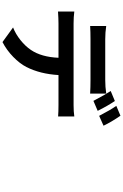

<svg xmlns="http://www.w3.org/2000/svg" viewBox="257 -1166 986 1540"><g transform="rotate(90 750.0 -396.0)"><path d="M988.3 -733.4 909.2 -698.2Q862.3 -789.1 829.1 -835.9L908.2 -869.1Q958 -796.9 988.3 -733.4ZM869.1 -686.5 789.1 -652.3Q735.4 -753.9 710 -791L790 -824.2Q828.1 -768.6 869.1 -686.5ZM622.1 -628.9H294.9Q234.4 -628.9 188.5 -626V-754.9Q240.2 -747.1 294.9 -747.1H622.1Q675.8 -747.1 730.5 -754.9V-626Q679.7 -628.9 622.1 -628.9ZM168 -493.2H823.2Q875 -493.2 914.1 -499V-369.1Q876 -372.1 823.2 -372.1H582Q573.2 -224.6 517.6 -115.2Q490.2 -61.5 436 -8.8Q381.8 43.9 317.4 77.1L200.2 -7.8Q252.9 -28.3 301.8 -67.4Q350.6 -106.4 380.9 -151.4Q437.5 -235.4 443.4 -372.1H168Q128.9 -372.1 72.3 -368.2V-499Q117.2 -493.2 168 -493.2Z"/></g></svg>

Font: Bpmf Zihi Sans Bold
Style: Bold
Weight: 700
Foundry: But Ko
Version: Version 1.320